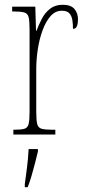

<svg xmlns="http://www.w3.org/2000/svg" viewBox="-20 -564 358 805"><path d="M36 0V-20H37Q68 -20 82 -24Q96 -28 100 -44Q104 -60 104 -96V-440Q104 -476 100 -492Q96 -508 81 -512Q66 -516 34 -516H31V-536H128L131 -435H133Q142 -459 155 -484.5Q168 -510 189.5 -527Q211 -544 243 -544Q277 -544 292 -526.5Q307 -509 307 -483Q307 -466 302.5 -454.5Q298 -443 286 -443Q286 -462 283.5 -479Q281 -496 271.5 -507.5Q262 -519 239 -519Q212 -519 192 -496.5Q172 -474 158.5 -437Q145 -400 138.5 -357.5Q132 -315 132 -274V-96Q132 -60 136 -44Q140 -28 155 -24Q170 -20 201 -20H212V0ZM84 208Q89 171 93.5 136Q98 101 100 61H139V71Q134 92 127 119.5Q120 147 112 174Q104 201 96 221H84Z"/></svg>

Font: Noto Serif Myanmar ExtraCondensed Thin
Style: Regular
Weight: 100
Width: 2
Designer: Ben Mitchell and the Monotype Design Team
Foundry: Monotype Imaging Inc.
Version: Version 2.106; ttfautohint (v1.8.4.7-5d5b)